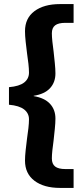

<svg xmlns="http://www.w3.org/2000/svg" viewBox="-20 -820 410 940"><path d="M102.4 -33.7Q102.4 -55.2 105.6 -84.7Q108.9 -114.1 112.4 -142.1Q116.4 -167.6 119.1 -192.5Q121.9 -217.5 121.9 -236Q121.9 -265.4 98.2 -284.1Q74.4 -302.8 23.9 -307.3V-393.2Q74.9 -397.6 98.4 -416.1Q121.9 -434.6 121.9 -464.5Q121.9 -483 119.1 -508.2Q116.4 -533.4 112.4 -558.9Q108.9 -586.4 105.6 -616.1Q102.4 -645.8 102.4 -667.3Q102.4 -730.9 148.7 -765.4Q195.1 -800 273.7 -800H340.3V-708.2H300.3Q265.8 -708.2 249.9 -695.9Q233.9 -683.7 233.9 -656.7Q233.9 -640.8 236.4 -616.6Q238.9 -592.4 242.4 -567.9Q245.4 -540.4 248.4 -511Q251.4 -481.5 251.4 -460.5Q251.4 -417 224.9 -388.2Q198.4 -359.5 144.9 -351V-349.5Q198.4 -340.5 224.9 -311.7Q251.4 -283 251.4 -239.5Q251.4 -218.5 248.4 -189Q245.4 -159.6 242.4 -132.6Q238.9 -108.1 236.4 -84.4Q233.9 -60.7 233.9 -44.3Q233.9 -17.3 249.9 -4.8Q265.8 7.7 300.3 7.7H340.3V100H273.7Q195.1 100 148.7 65Q102.4 29.9 102.4 -33.7Z"/></svg>

Font: AF Albert Sans Medium
Style: Regular
Weight: 500
Designer: Andreas Rasmussen
Foundry: a.Foundry
Version: Version 1.300;Glyphs 3.2 (3231)